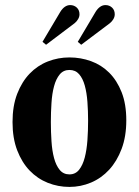

<svg xmlns="http://www.w3.org/2000/svg" viewBox="-20 -735 552 763"><path d="M29.8 -250Q29.8 -314 48.3 -362.1Q66.9 -410.2 97.9 -442.4Q128.9 -474.6 169.9 -490.7Q210.9 -506.8 255.9 -506.8Q300.8 -506.8 341.8 -491.9Q382.8 -477.1 413.8 -446.3Q444.8 -415.5 463.4 -368.4Q481.9 -321.3 481.9 -256.8Q481.9 -192.9 463.4 -143.6Q444.8 -94.2 413.8 -60.5Q382.8 -26.9 341.8 -9.5Q300.8 7.8 255.9 7.8Q210.9 7.8 169.9 -8.5Q128.9 -24.9 97.9 -57.1Q66.9 -89.4 48.3 -137.7Q29.8 -186 29.8 -250ZM330.1 -254.9Q330.1 -293.9 327.4 -330.3Q324.7 -366.7 316.9 -395Q309.1 -423.3 294.4 -440.2Q279.8 -457 255.9 -457Q231.9 -457 217.3 -439.2Q202.6 -421.4 194.8 -392.3Q187 -363.3 184.6 -326.2Q182.1 -289.1 182.1 -250Q182.1 -210.9 184.6 -173.6Q187 -136.2 194.8 -106.9Q202.6 -77.6 217.3 -59.8Q231.9 -42 255.9 -42Q279.8 -42 294.4 -60.5Q309.1 -79.1 316.9 -109.4Q324.7 -139.6 327.4 -177.7Q330.1 -215.8 330.1 -254.9ZM148.9 -568.8 219.7 -688Q227.5 -700.7 237.5 -707.8Q247.6 -714.8 258.8 -714.8Q274.4 -714.8 285.2 -704.8Q295.9 -694.8 295.9 -678.2Q295.9 -668.5 290.5 -659.2Q285.2 -649.9 276.9 -643.1L163.1 -557.1ZM289.1 -568.8 359.9 -688Q367.7 -700.7 377.7 -707.8Q387.7 -714.8 398.9 -714.8Q414.6 -714.8 425.3 -704.8Q436 -694.8 436 -678.2Q436 -668.5 430.7 -659.2Q425.3 -649.9 417 -643.1L302.7 -557.1Z"/></svg>

Font: Berkshire Swash
Style: Regular
Weight: 400
Designer: Astigmatic (AOETI)
Foundry: Astigmatic (AOETI)
Version: Version 1.001